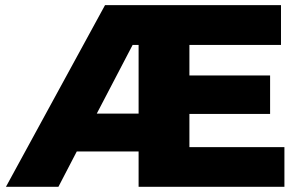

<svg xmlns="http://www.w3.org/2000/svg" viewBox="-20 -720 1155 740"><path d="M2.9 0 384.8 -700.2H1063V-546.9H710V-429.2H1021V-280.8H710V-152.8H1076.2V0H514.2V-136.2H275.9L205.1 0ZM353 -282.2H514.2V-546.9H491.2Z"/></svg>

Font: Montserrat ExtraBold
Style: Regular
Weight: 800
Designer: Julieta Ulanovsky
Foundry: Julieta Ulanovsky
Version: Version 9.000